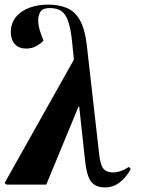

<svg xmlns="http://www.w3.org/2000/svg" viewBox="-57 -802 638 834"><path d="M399 12Q357 12 338 -14Q319 -40 312 -109L287 -339H284L144 0H-28L-37 -7L264 -543L256 -622Q250 -680 238.5 -711.5Q227 -743 208 -755Q189 -767 159 -767Q129 -767 119 -751.5Q109 -736 109 -715Q109 -701 111.5 -687.5Q114 -674 122 -652L132 -626Q125 -617 104.5 -604Q84 -591 57 -591Q25 -591 7.5 -610.5Q-10 -630 -10 -662Q-10 -701 12 -728Q34 -755 71 -768.5Q108 -782 152 -782Q198 -782 233 -767.5Q268 -753 290 -714.5Q312 -676 320 -606L373 -139Q378 -86 392 -69.5Q406 -53 433 -53Q450 -53 467.5 -59Q485 -65 503 -77L511 -68Q492 -32 463.5 -10Q435 12 399 12Z"/></svg>

Font: Literata 72pt
Style: Bold Italic
Weight: 700
Italic angle: -2°
Designer: Latin by Veronika Burian and Jose Scaglione. Greek by Irene Vlachou. Cyrillic by Vera Evstafieva
Foundry: TypeTogether
Version: Version 3.002